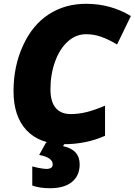

<svg xmlns="http://www.w3.org/2000/svg" viewBox="-20 -745 705 1005"><path d="M430.2 -565.9Q377.4 -565.9 335 -527.8Q292.5 -489.7 268.3 -422.9Q244.1 -356 244.1 -277.8Q244.1 -212.4 271.5 -180.2Q298.8 -147.9 350.1 -147.9Q390.6 -147.9 432.1 -158Q473.6 -168 529.8 -191.9V-34.2Q430.7 9.8 314.9 9.8Q188 9.8 119.4 -62.7Q50.8 -135.3 50.8 -268.1Q50.8 -397.9 100.3 -506.3Q149.9 -614.7 235.1 -669.9Q320.3 -725.1 430.2 -725.1Q559.6 -725.1 665 -661.1L592.8 -512.2Q547.4 -539.1 509.3 -552.5Q471.2 -565.9 430.2 -565.9ZM397 115.2Q397 174.3 356.7 207.3Q316.4 240.2 242.7 240.2Q186.5 240.2 148.9 226.1V126Q163.6 130.4 187.3 134.8Q210.9 139.2 222.7 139.2Q255.9 139.2 255.9 115.2Q255.9 79.6 185.1 65.9L221.7 0H321.8L310.1 20Q397 38.1 397 115.2Z"/></svg>

Font: Open Sans Extrabold
Style: Italic
Weight: 800
Italic angle: -12°
Foundry: Ascender Corporation
Version: Version 1.10